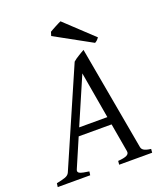

<svg xmlns="http://www.w3.org/2000/svg" viewBox="-167 -928 877 1028"><g transform="rotate(-20 271.5 -414.5)"><path d="M200.2 -261.2H360.8L314.9 -526.9ZM521 0H333L335 -21Q369.6 -23.4 384.8 -31Q399.9 -38.6 397 -54.2L368.7 -216.8H181.2L111.3 -54.2Q104.5 -39.1 118.9 -32.5Q133.3 -25.9 170.9 -21L168 0H-17.1L-14.2 -21Q16.6 -26.9 35.2 -33.4Q53.7 -40 60.1 -54.2L297.9 -600.1Q304.2 -606 313 -612.1Q321.8 -618.2 331.1 -623.8Q340.3 -629.4 348.9 -634.5Q357.4 -639.6 363.8 -643.1L469.2 -54.2Q470.2 -47.4 472.9 -42.2Q475.6 -37.1 481.4 -33Q487.3 -28.8 497.3 -25.9Q507.3 -22.9 522.9 -21ZM226.6 -772 233.4 -793.9Q238.3 -796.9 247.1 -801.8Q255.9 -806.6 265.9 -812Q275.9 -817.4 285.2 -822Q294.4 -826.7 300.3 -829.1L459.5 -679.7Q455.1 -673.3 449.5 -667.7Q443.8 -662.1 435.1 -657.2Z"/></g></svg>

Font: Akkhara
Style: Italic
Weight: 400
Italic angle: -7°
Designer: J. Victor Gaultney
Version: Version 1.00 June 13, 2006, initial release